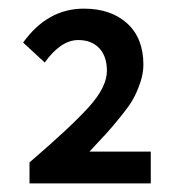

<svg xmlns="http://www.w3.org/2000/svg" viewBox="-20 -807 412 442"><path d="M33.2 -709Q89.4 -787.1 172.9 -787.1Q235.4 -787.1 272.7 -753.2Q310.1 -719.2 310.1 -658.2Q310.1 -638.2 303 -617.2Q295.9 -596.2 287.1 -580.1Q278.3 -564 258.5 -539.6Q238.8 -515.1 226.1 -501.2Q213.4 -487.3 186 -458H327.1V-384.8H47.9V-433.1Q144 -515.6 185.1 -561.3Q226.1 -606.9 226.1 -644Q226.1 -677.2 208.5 -696Q190.9 -714.8 160.2 -714.8Q120.1 -714.8 83 -663.1Z"/></svg>

Font: Source Sans Pro Semibold
Style: Regular
Weight: 600
Designer: Paul D. Hunt
Foundry: Adobe Systems Incorporated
Version: Version 2.020;PS 2.0;hotconv 1.0.86;makeotf.lib2.5.63406